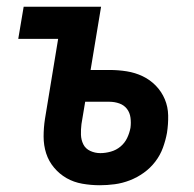

<svg xmlns="http://www.w3.org/2000/svg" viewBox="-20 -540 574 568"><path d="M275 8Q249 8 223.5 3.5Q198 -1 177 -13Q156 -25 140 -44Q124 -63 116.5 -86.5Q109 -110 109 -136Q109 -162 113 -188L152 -425H34L50 -520H279L248 -333H304Q330 -333 355 -329Q380 -325 402 -314.5Q424 -304 441 -286.5Q458 -269 467.5 -246.5Q477 -224 477.5 -198.5Q478 -173 474 -147Q470 -125 462 -103Q454 -81 439.5 -62Q425 -43 405.5 -29Q386 -15 364 -6.5Q342 2 319.5 5Q297 8 275 8ZM277 -87Q292 -87 308 -91.5Q324 -96 336.5 -106.5Q349 -117 356 -131.5Q363 -146 366 -162Q368 -177 366 -192Q364 -207 355.5 -218Q347 -229 333 -234Q319 -239 303 -239H232L221 -173Q219 -157 219.5 -141.5Q220 -126 226.5 -113Q233 -100 247 -93.5Q261 -87 277 -87Z"/></svg>

Font: Iosevka QP
Style: Bold Italic
Weight: 700
Italic angle: -9°
Designer: Belleve Invis
Foundry: Belleve Invis
Version: Version 20.0.0; ttfautohint (v1.8.4)